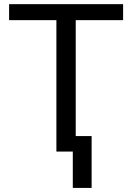

<svg xmlns="http://www.w3.org/2000/svg" viewBox="-20 -731 637 926"><path d="M573.7 -710.9H23.9V-633.8H252V0H331.1V175.3H421.9V-74.7H345.2V-633.8H573.7Z"/></svg>

Font: Roboto
Style: Regular
Weight: 400
Designer: Google
Version: Version 2.137; 2017